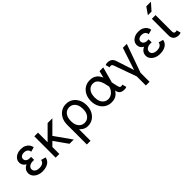

<svg xmlns="http://www.w3.org/2000/svg" viewBox="161 -1871 3234 3234"><g transform="rotate(-45 1777.5 -254.0)"><path d="M248 -301.8Q265.6 -301.8 272.7 -301.8Q279.8 -301.8 279.8 -301.8V-230Q279.8 -230 272.9 -230Q266.1 -230 248 -230Q212.9 -230 188 -219.2Q163.1 -208.5 149.7 -189.9Q136.2 -171.4 136.2 -147.9Q136.2 -124.5 149.7 -106.7Q163.1 -88.9 188 -78.6Q212.9 -68.4 248 -68.4Q283.2 -68.4 307.6 -78.1Q332 -87.9 345.5 -105.2Q358.9 -122.6 361.8 -146L445.8 -123Q439 -80.6 412.8 -51Q386.7 -21.5 344.7 -5.9Q302.7 9.8 248 9.8Q189.9 9.8 144.8 -10.5Q99.6 -30.8 74.2 -65.2Q48.8 -99.6 48.8 -141.6Q48.8 -168 58.1 -191.7Q67.4 -215.3 87.2 -234.9Q106.9 -254.4 137.2 -268.1Q113.3 -280.8 98.1 -297.9Q83 -314.9 76.2 -335.4Q69.3 -356 69.3 -377.9Q69.3 -416.5 92 -448.2Q114.7 -480 155.3 -498.8Q195.8 -517.6 248 -517.6Q300.8 -517.6 338.6 -499.5Q376.5 -481.4 398.7 -451.4Q420.9 -421.4 425.8 -384.8L341.8 -361.8Q341.8 -381.8 330.6 -399.7Q319.3 -417.5 298.6 -428.5Q277.8 -439.5 248 -439.5Q218.8 -439.5 198.5 -430.9Q178.2 -422.4 167.7 -407.2Q157.2 -392.1 157.2 -372.1Q157.2 -352.1 167.7 -336.2Q178.2 -320.3 198.5 -311Q218.8 -301.8 248 -301.8Z M698.2 -274.4 893.1 0H994.6L751.5 -342.8ZM650.9 -166 992.7 -507.8Q981.9 -507.8 967 -507.8Q952.1 -507.8 936 -507.8Q919.9 -507.8 905.3 -507.8Q890.6 -507.8 879.4 -507.8L650.9 -279.3V-507.8H563V0H650.9Z M1091.3 -253.9V214.8H1179.2V-58.6Q1200.2 -38.1 1221.9 -22.7Q1243.7 -7.3 1269 1.2Q1294.4 9.8 1324.7 9.8Q1393.6 9.8 1446 -24.4Q1498.5 -58.6 1528.3 -118.2Q1558.1 -177.7 1558.1 -253.9Q1558.1 -330.1 1528.3 -389.6Q1498.5 -449.2 1446 -483.4Q1393.6 -517.6 1324.7 -517.6Q1256.3 -517.6 1203.6 -483.4Q1150.9 -449.2 1121.1 -389.6Q1091.3 -330.1 1091.3 -253.9ZM1179.2 -253.9Q1179.2 -310.1 1197.3 -351.8Q1215.3 -393.6 1248 -416.5Q1280.8 -439.5 1324.7 -439.5Q1368.7 -439.5 1401.4 -416.5Q1434.1 -393.6 1452.1 -351.8Q1470.2 -310.1 1470.2 -253.9Q1470.2 -197.8 1452.1 -156Q1434.1 -114.3 1401.4 -91.3Q1368.7 -68.4 1324.7 -68.4Q1280.8 -68.4 1248 -91.3Q1215.3 -114.3 1197.3 -156Q1179.2 -197.8 1179.2 -253.9Z M1889.2 -439.5Q1928.2 -439.5 1954.8 -420.4Q1981.4 -401.4 1998.8 -369.1Q2016.1 -336.9 2027.1 -296.6Q2038.1 -256.3 2045.9 -213.9Q2053.7 -171.4 2061 -131.6Q2068.4 -91.8 2078.1 -61Q2086.9 -34.7 2103.5 -19Q2120.1 -3.4 2144.8 3.2Q2169.4 9.8 2201.2 9.8Q2212.9 9.8 2226.1 6.3Q2239.3 2.9 2247.1 -2L2226.6 -76.2Q2222.2 -73.7 2214.6 -71Q2207 -68.4 2201.2 -68.4Q2185.1 -68.4 2174.8 -74Q2164.6 -79.6 2160.2 -92.8Q2147 -133.3 2137.7 -180.4Q2128.4 -227.5 2118.4 -275.1Q2108.4 -322.8 2092.8 -366.2Q2077.1 -409.7 2052 -443.8Q2026.9 -478 1987.3 -497.8Q1947.8 -517.6 1889.2 -517.6Q1820.8 -517.6 1768.1 -483.4Q1715.3 -449.2 1685.5 -389.6Q1655.8 -330.1 1655.8 -253.9Q1655.8 -177.7 1685.5 -118.2Q1715.3 -58.6 1768.1 -24.4Q1820.8 9.8 1889.2 9.8Q1960.9 9.8 2006.3 -21Q2051.8 -51.8 2081.5 -110.8Q2111.3 -169.9 2136.2 -253.9L2204.6 -507.8H2116.7L2051.3 -253.9Q2051.3 -211.9 2037.4 -177.7Q2023.4 -143.6 2000 -119.1Q1976.6 -94.7 1947.8 -81.5Q1918.9 -68.4 1889.2 -68.4Q1845.2 -68.4 1812.5 -91.3Q1779.8 -114.3 1761.7 -156Q1743.7 -197.8 1743.7 -253.9Q1743.7 -310.1 1761.7 -351.8Q1779.8 -393.6 1812.5 -416.5Q1845.2 -439.5 1889.2 -439.5Z M2585 0 2765.6 -507.8H2671.9L2541 -109.4L2437 -426.8Q2427.7 -457 2411.1 -477.1Q2394.5 -497.1 2369.1 -507.3Q2343.8 -517.6 2307.6 -517.6Q2295.9 -517.6 2283 -514.2Q2270 -510.7 2261.7 -505.9L2282.2 -431.6Q2286.6 -434.1 2294.2 -436.8Q2301.8 -439.5 2307.6 -439.5Q2320.8 -439.5 2329.1 -435.5Q2337.4 -431.6 2343 -424.1Q2348.6 -416.5 2352.1 -405.3L2497.1 0V214.8H2585Z M3047.9 -301.8Q3065.4 -301.8 3072.5 -301.8Q3079.6 -301.8 3079.6 -301.8V-230Q3079.6 -230 3072.8 -230Q3065.9 -230 3047.9 -230Q3012.7 -230 2987.8 -219.2Q2962.9 -208.5 2949.5 -189.9Q2936 -171.4 2936 -147.9Q2936 -124.5 2949.5 -106.7Q2962.9 -88.9 2987.8 -78.6Q3012.7 -68.4 3047.9 -68.4Q3083 -68.4 3107.4 -78.1Q3131.8 -87.9 3145.3 -105.2Q3158.7 -122.6 3161.6 -146L3245.6 -123Q3238.8 -80.6 3212.6 -51Q3186.5 -21.5 3144.5 -5.9Q3102.5 9.8 3047.9 9.8Q2989.7 9.8 2944.6 -10.5Q2899.4 -30.8 2874 -65.2Q2848.6 -99.6 2848.6 -141.6Q2848.6 -168 2857.9 -191.7Q2867.2 -215.3 2887 -234.9Q2906.7 -254.4 2937 -268.1Q2913.1 -280.8 2897.9 -297.9Q2882.8 -314.9 2876 -335.4Q2869.1 -356 2869.1 -377.9Q2869.1 -416.5 2891.8 -448.2Q2914.6 -480 2955.1 -498.8Q2995.6 -517.6 3047.9 -517.6Q3100.6 -517.6 3138.4 -499.5Q3176.3 -481.4 3198.5 -451.4Q3220.7 -421.4 3225.6 -384.8L3141.6 -361.8Q3141.6 -381.8 3130.4 -399.7Q3119.1 -417.5 3098.4 -428.5Q3077.6 -439.5 3047.9 -439.5Q3018.6 -439.5 2998.3 -430.9Q2978 -422.4 2967.5 -407.2Q2957 -392.1 2957 -372.1Q2957 -352.1 2967.5 -336.2Q2978 -320.3 2998.3 -311Q3018.6 -301.8 3047.9 -301.8Z M3520 -76.2Q3515.6 -73.7 3508.1 -71Q3500.5 -68.4 3494.6 -68.4Q3483.9 -68.4 3475.6 -71Q3467.3 -73.7 3461.7 -79.3Q3456.1 -85 3453.4 -93.3Q3450.7 -101.6 3450.7 -112.3V-214.8V-282.2V-507.8H3362.8V-282.2V-214.8V-112.3Q3362.8 -81.1 3371.6 -58.1Q3380.4 -35.2 3397.5 -20Q3414.6 -4.9 3439 2.4Q3463.4 9.8 3494.6 9.8Q3506.3 9.8 3519.5 6.3Q3532.7 2.9 3540.5 -2ZM3444.8 -597.7H3357.9L3444.8 -722.7H3555.2Z"/></g></svg>

Font: Giphurs
Style: Regular
Weight: 400
Version: Version 2.010